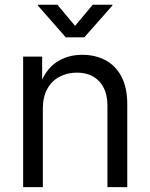

<svg xmlns="http://www.w3.org/2000/svg" viewBox="-20 -774 622 794"><path d="M157.2 -325.2V0H75.7V-540H154.3V-410.2H140.6Q165 -483.9 211.7 -515.6Q258.3 -547.4 319.8 -547.4Q374.5 -547.4 416.7 -524.7Q459 -502 482.7 -456.5Q506.3 -411.1 506.3 -343.3V0H424.3V-336.4Q424.3 -401.4 390.4 -437.5Q356.4 -473.6 297.9 -473.6Q257.8 -473.6 225.8 -456.5Q193.8 -439.5 175.5 -406.2Q157.2 -373 157.2 -325.2ZM217.3 -754.4 290.5 -667 363.3 -754.4H444.8V-751L328.6 -619.6H252L136.7 -751V-754.4Z"/></svg>

Font: V-Inter
Style: Regular-375
Weight: 375
Designer: Rasmus Andersson
Foundry: rsms
Version: Version 4.000;git-4146feb